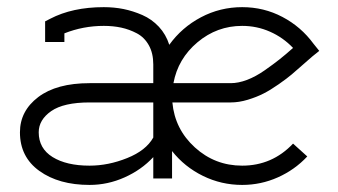

<svg xmlns="http://www.w3.org/2000/svg" viewBox="-20 -502 950 540"><path d="M231.9 -213.9Q159.2 -213.9 124 -189.5Q88.9 -165 88.9 -129.9Q88.9 -84.5 127.9 -60.3Q167 -36.1 231.9 -36.1Q284.7 -36.1 337.6 -57.4Q390.6 -78.6 411.1 -115.2V-213.9ZM463.9 0H411.1V-60.1Q377.9 -24.4 330.6 -3.2Q283.2 18.1 231.9 18.1Q145.5 18.1 90.8 -21.2Q36.1 -60.5 36.1 -129.9Q36.1 -189.9 87.6 -229Q139.2 -268.1 231.9 -268.1H411.1V-320.8Q411.1 -352.1 398.7 -374.5Q386.2 -397 365 -408.2Q343.8 -419.4 321 -424.3Q298.3 -429.2 272 -429.2Q213.9 -429.2 161.1 -408.2V-383.8H106.9V-441.9L121.1 -449.2Q183.6 -481.9 272 -481.9Q300.8 -481.9 327.4 -476.6Q354 -471.2 380.4 -459.7Q406.7 -448.2 426.8 -426.8Q446.8 -405.3 456.1 -376Q491.2 -424.8 545.2 -453.4Q599.1 -481.9 661.1 -481.9Q722.2 -481.9 774.4 -454.3Q826.7 -426.8 861.8 -378.9L877.9 -358.9L857.9 -342.8Q853 -338.9 833.3 -321.3Q813.5 -303.7 800.5 -292.7Q787.6 -281.7 763.9 -265.1Q740.2 -248.5 720.9 -238.8Q701.7 -229 676.8 -221.4Q651.9 -213.9 628.9 -213.9H464.8Q471.7 -138.7 528.1 -87.4Q584.5 -36.1 661.1 -36.1Q745.6 -36.1 804.2 -98.1L844.2 -62Q809.1 -24.4 761.5 -3.2Q713.9 18.1 661.1 18.1Q602.5 18.1 550.8 -7.3Q499 -32.7 463.9 -77.1ZM628.9 -268.1Q650.4 -268.1 674.8 -277.3Q699.2 -286.6 724.4 -304.2Q749.5 -321.8 766.1 -335Q782.7 -348.1 804.2 -367.2Q776.4 -396.5 739.5 -412.8Q702.6 -429.2 661.1 -429.2Q590.3 -429.2 535.4 -383.1Q480.5 -336.9 467.8 -268.1Z"/></svg>

Font: Rawengulk
Style: Demibold
Weight: 600
Version: Version 0.92